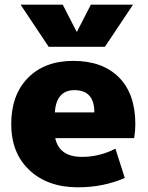

<svg xmlns="http://www.w3.org/2000/svg" viewBox="-20 -790 631 820"><path d="M309 -655 368 -770H548L428 -590H188L68 -770H248L307 -655ZM214 -310H383Q383 -405 298 -405Q221 -405 214 -310ZM216 -200Q233 -120 330 -120Q405 -120 473 -155L513 -30Q421 10 313 10Q184 10 106 -63Q28 -136 28 -260Q28 -385 99.5 -457.5Q171 -530 293 -530Q418 -530 488 -459.5Q558 -389 558 -260Q558 -233 553 -200Z"/></svg>

Font: Mplus 1p Black
Style: Regular
Weight: 900
Version: Version 1.061